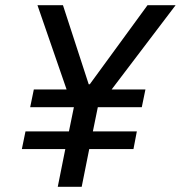

<svg xmlns="http://www.w3.org/2000/svg" viewBox="-20 -718 695 738"><path d="M323 -145 294 0H202L231 -145H64L78 -213H245L264 -306H96L110 -374H236L124 -698H222L321 -394H325L547 -698H655L409 -374H539L525 -306H356L337 -213H506L493 -145Z"/></svg>

Font: IBM Plex Sans Text
Style: Italic
Weight: 450
Italic angle: -11°
Designer: Mike Abbink, Paul van der Laan, Pieter van Rosmalen
Foundry: Bold Monday
Version: Version 3.005